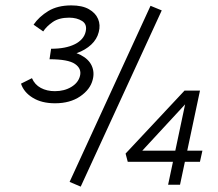

<svg xmlns="http://www.w3.org/2000/svg" viewBox="-20 -685 808 712"><path d="M195.4 -476.1 198 -496.6Q248.9 -496.6 279 -481.2Q309 -465.7 320.1 -441.3Q331.2 -416.9 323.7 -389.1Q314.7 -353.2 277.3 -327.6Q239.9 -302 184.1 -302Q134.5 -302 101.4 -322.5Q68.2 -342.9 57.9 -374.8L98.5 -395.1Q108.7 -371.2 131.3 -359Q153.8 -346.9 183.5 -346.9Q218.5 -346.9 244.5 -362.6Q270.5 -378.3 276.7 -403.7Q283.4 -430.5 258 -447.9Q232.7 -465.3 163.6 -465.3L169.5 -504.2Q223.8 -504.2 257.3 -521Q290.8 -537.9 297.5 -567Q304.2 -594.6 284.5 -607.1Q264.9 -619.5 236.3 -619.5Q198.7 -619.5 175.5 -603.3Q152.3 -587.1 140.2 -568.4L104.5 -593.5Q124.5 -622.9 159 -644Q193.5 -665 244.4 -665Q284.9 -665 309.5 -651Q334.2 -637.1 343.7 -614.7Q353.2 -592.4 346.2 -566.1Q339.6 -539.5 318.2 -519.5Q296.7 -499.5 265.1 -488.1Q233.5 -476.6 195.4 -476.1ZM279.3 7.1 238.1 -10.5 538.2 -663.5 579.8 -646.4ZM445.7 -115.5 664.3 -349H721.6L647.6 0H603.4L673.7 -332.5H698.3L494.9 -112.5L472.3 -126.2H730.6L721.5 -85.1H453.7Z"/></svg>

Font: Ysabeau
Style: Bold Italic
Weight: 700
Italic angle: -12°
Designer: Christian Thalmann (Catharsis Fonts)
Version: Version 2.002